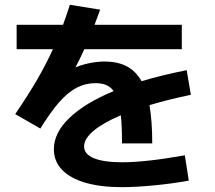

<svg xmlns="http://www.w3.org/2000/svg" viewBox="-20 -772 904 806"><path d="M487.3 -288.1Q412.6 -256.3 372.8 -222.9Q333 -189.5 333 -157.2Q333 -125 374 -107.9Q415 -90.8 493.2 -90.8Q591.8 -90.8 755.9 -120.1L772.5 -13.7Q706.1 -1.5 627.4 6.1Q548.8 13.7 492.2 13.7Q402.3 13.7 338.1 -5.1Q273.9 -23.9 240 -59.8Q206.1 -95.7 206.1 -145.5Q206.1 -213.9 270.8 -276.4Q335.4 -338.9 457 -389.6Q444.3 -407.2 425.8 -415Q407.2 -422.9 380.9 -422.9Q338.9 -422.9 302.5 -404.1Q266.1 -385.3 229.2 -343.8Q192.4 -302.2 149.4 -232.4L43.9 -293Q98.6 -373.5 136 -437.7Q173.3 -502 202.1 -565.4H49.8V-668H244.6Q255.9 -697.8 273.4 -752L400.4 -731.4L377 -668H743.2V-565.4H334Q314.9 -523.4 296.9 -489.3Q325.7 -501 357.4 -507.3Q389.2 -513.7 418.9 -513.7Q473.6 -513.7 512 -493.7Q550.3 -473.6 574.2 -431.2Q661.1 -457 763.7 -477.5L781.2 -374Q687 -354.5 607.4 -330.6Q619.1 -264.2 619.1 -169.9H492.2Q492.2 -242.2 487.3 -288.1Z"/></svg>

Font: Pretendard GOV
Style: Bold
Weight: 700
Designer: Base glyphs from Inter by Rasmus Andersson; Hangeul glyphs from Noto Sans CJK(Source Han Sans) by Jang Soo-young and Kan
Foundry: Kil Hyung-jin
Version: Version 1.309